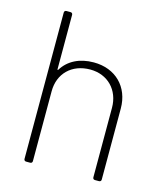

<svg xmlns="http://www.w3.org/2000/svg" viewBox="-106 -781 740 862"><g transform="rotate(15 264.0 -350.0)"><path d="M275 -509C209 -509 158 -483 129 -436C127 -433 125 -434 125 -438V-690C125 -696 121 -700 115 -700H96C90 -700 86 -696 86 -690V-10C86 -4 90 0 96 0H115C121 0 125 -4 125 -10V-335C125 -417 182 -474 268 -474C349 -474 406 -416 406 -333V-10C406 -4 410 0 416 0H435C441 0 445 -4 445 -10V-340C445 -441 376 -509 275 -509Z"/></g></svg>

Font: Barlow ExtraLight
Style: Regular
Weight: 275
Designer: Jeremy Tribby
Foundry: Tribby Type
Version: Version 1.422;hotconv 1.0.109;makeotfexe 2.5.65596